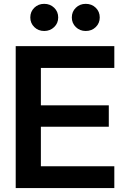

<svg xmlns="http://www.w3.org/2000/svg" viewBox="-20 -964 639 984"><path d="M60.5 0V-727.5H565.9V-615.7H189.5V-424.3H537.6V-314.5H189.5V-111.8H565.9V0ZM419.4 -805.2Q389.2 -805.2 368.7 -825.2Q348.1 -845.2 348.1 -874.5Q348.1 -904.3 368.7 -924.3Q389.2 -944.3 419.4 -944.3Q450.2 -944.3 470.7 -924.3Q491.2 -904.3 491.2 -874.5Q491.2 -845.2 470.7 -825.2Q450.2 -805.2 419.4 -805.2ZM206.5 -805.2Q176.3 -805.2 155.8 -825.2Q135.3 -845.2 135.3 -874.5Q135.3 -904.3 155.8 -924.3Q176.3 -944.3 206.5 -944.3Q236.8 -944.3 257.6 -924.3Q278.3 -904.3 278.3 -874.5Q278.3 -845.2 257.6 -825.2Q236.8 -805.2 206.5 -805.2Z"/></svg>

Font: Inter Display SemiBold
Style: Regular
Weight: 600
Designer: Rasmus Andersson
Foundry: rsms
Version: Version 4.001;git-9221beed3